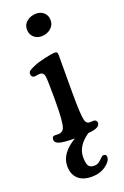

<svg xmlns="http://www.w3.org/2000/svg" viewBox="-166 -704 628 974"><g transform="rotate(-20 147.5 -216.5)"><path d="M96.7 -594.2Q96.7 -621.6 117.9 -637.9Q139.2 -654.3 167.5 -654.3Q192.9 -654.3 209.5 -638.9Q226.1 -623.5 226.1 -598.1Q226.1 -571.3 205.3 -554Q184.6 -536.6 155.3 -536.6Q130.4 -536.6 113.5 -552.5Q96.7 -568.4 96.7 -594.2ZM51.8 127.4Q51.8 58.1 136.2 8.3Q76.7 7.8 53.7 0.7Q30.8 -6.3 30.8 -22.9Q30.8 -40 43.5 -41.5Q47.9 -42 56.9 -41.3Q65.9 -40.5 69.8 -41Q77.6 -42 85.4 -47.1Q93.3 -52.2 96.7 -61Q108.4 -90.8 108.4 -202.1V-234.9Q108.4 -317.4 105 -337.9Q101.6 -358.4 85.9 -360.4Q76.7 -361.3 65.4 -359.1Q54.2 -356.9 50.3 -357.4Q43 -357.9 38.6 -363.3Q34.2 -368.7 34.2 -376Q34.2 -386.7 41.5 -392.6Q48.8 -398.4 71.8 -408.2Q94.7 -418.5 134 -427.2Q173.3 -436 189.5 -436Q198.2 -436 201.2 -431.4Q204.1 -426.8 204.1 -415.5Q204.1 -411.1 203.9 -372.8Q203.6 -334.5 203.6 -241.2V-207.5Q203.6 -88.4 212.9 -60.5Q217.8 -44.4 233.4 -43Q239.3 -42.5 247.1 -43.5Q254.9 -44.4 259.3 -43.9Q265.1 -42.5 269.5 -38.1Q273.9 -33.7 273.9 -27.3Q273.9 -13.7 259.5 -5.4Q245.1 2.9 209.5 5.9Q143.1 51.8 143.1 111.8Q143.1 143.1 150.9 157.5Q158.7 171.9 183.1 171.9Q198.2 171.9 209.5 163.1Q220.7 154.3 228.8 145.8Q236.8 137.2 244.1 137.2Q258.8 137.2 258.8 152.8Q258.8 175.3 227.3 197.8Q195.8 220.2 151.9 220.2Q104 220.2 77.9 195.8Q51.8 171.4 51.8 127.4Z"/></g></svg>

Font: Cooper* Medium
Style: Regular
Weight: 500
Designer: Owen Earl
Foundry: indestructible type*
Version: Version 0.001